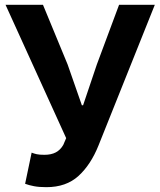

<svg xmlns="http://www.w3.org/2000/svg" viewBox="-20 -761 661 795"><path d="M172 14Q142 14 121 10Q100 6 84 0L111 -129Q121 -125 132 -122.5Q143 -120 164 -120Q192 -120 211 -130Q230 -140 242 -161L254 -189L3 -741H158L260 -494L319 -325H324L381 -494L473 -741H621L388 -159Q356 -79 305 -32.5Q254 14 172 14Z"/></svg>

Font: Noto Sans KR
Style: Bold
Weight: 700
Designer: Ryoko NISHIZUKA  (kana, bopomofo & ideographs); Paul D. Hunt (Latin, Greek & Cyrillic); Sandoll Communications , Soo-you
Foundry: Adobe
Version: Version 2.004-H2;hotconv 1.0.118;makeotfexe 2.5.65603